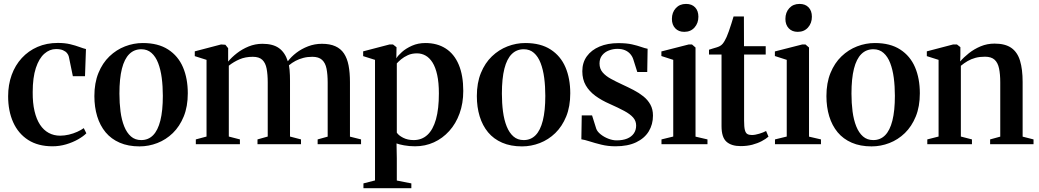

<svg xmlns="http://www.w3.org/2000/svg" viewBox="-20 -754 5434 1004"><path d="M254.5 11Q179 11 127.2 -22.2Q75.5 -55.5 49 -114.5Q22.5 -173.5 22.5 -250.5Q22.5 -311 41 -362Q59.5 -413 94 -450.5Q128.5 -488 176.2 -508.8Q224 -529.5 282.5 -529.5Q319 -529.5 347 -522.8Q375 -516 395.8 -508.2Q416.5 -500.5 429.5 -497.5L424.5 -355.5H361L340 -457.5Q338 -467 330.5 -476.2Q323 -485.5 309 -491.5Q295 -497.5 273 -497.5Q239.5 -497.5 211.8 -473Q184 -448.5 167.5 -398.5Q151 -348.5 151 -272.5Q150.5 -216 160.5 -173.2Q170.5 -130.5 189.2 -102Q208 -73.5 234.8 -59Q261.5 -44.5 294.5 -44.5Q317 -44.5 340.2 -50Q363.5 -55.5 384 -64.8Q404.5 -74 418 -84L431.5 -57Q416.5 -41.5 388.5 -25.5Q360.5 -9.5 325.8 0.8Q291 11 254.5 11Z M473.5 -251.5Q473.5 -320.5 494.8 -372.5Q516 -424.5 552.2 -459.2Q588.5 -494 633.8 -511.5Q679 -529 727 -529Q807 -529 859.2 -495.2Q911.5 -461.5 936.8 -402.5Q962 -343.5 962 -266Q962 -197 940.8 -145Q919.5 -93 883.8 -58.2Q848 -23.5 802.8 -6Q757.5 11.5 709.5 11.5Q650.5 11.5 606 -7.8Q561.5 -27 532.2 -62.2Q503 -97.5 488.2 -145.8Q473.5 -194 473.5 -251.5ZM718.5 -21.5Q755.5 -21.5 780.5 -46.8Q805.5 -72 818.5 -123.5Q831.5 -175 831.5 -253Q831.5 -302.5 825.8 -346.5Q820 -390.5 807 -424.2Q794 -458 772.2 -477.2Q750.5 -496.5 719 -496.5Q681.5 -496.5 656 -471.2Q630.5 -446 617.5 -394.8Q604.5 -343.5 604.5 -264.5Q604.5 -215 610.2 -171Q616 -127 629.5 -93.2Q643 -59.5 664.8 -40.5Q686.5 -21.5 718.5 -21.5Z M1004 0V-25L1060 -40V-441L998.5 -460.5V-485.5L1136 -521.5L1158.5 -520L1173 -502V-432Q1191 -454 1218.5 -475.5Q1246 -497 1280.2 -511Q1314.5 -525 1352.5 -525Q1407.5 -525 1439 -502.2Q1470.5 -479.5 1485 -433.5Q1502.5 -457 1529.5 -477.8Q1556.5 -498.5 1591 -511.8Q1625.5 -525 1663.5 -525Q1705 -525 1733.5 -512.2Q1762 -499.5 1778.8 -474.2Q1795.5 -449 1802.8 -411.5Q1810 -374 1810 -324.5V-39.5L1868 -25V0H1641V-25L1693.5 -39.5V-322Q1693.5 -364.5 1687.5 -394.8Q1681.5 -425 1664 -441Q1646.5 -457 1613 -457Q1587.5 -457 1565.8 -451.2Q1544 -445.5 1525.5 -435.8Q1507 -426 1491 -412.5Q1493 -403 1494.2 -389.2Q1495.5 -375.5 1496 -360.2Q1496.5 -345 1496.5 -330.5V-40L1554 -25V0H1326.5V-25L1380 -40V-322.5Q1380 -365 1374.2 -395Q1368.5 -425 1351.8 -441Q1335 -457 1302 -457Q1263 -457 1232.8 -444Q1202.5 -431 1176.5 -410.5V-40L1234.5 -25V0Z M1880.5 230V205L1941 189.5V-441L1879 -460.5V-485.5L2017 -521.5H2035L2053.5 -507L2052.5 -449Q2061 -463.5 2082 -482.2Q2103 -501 2134.5 -515Q2166 -529 2204.5 -529Q2266.5 -529 2311 -500.2Q2355.5 -471.5 2379 -415.5Q2402.5 -359.5 2402.5 -278.5Q2402.5 -214 2383.2 -160.8Q2364 -107.5 2329.2 -69Q2294.5 -30.5 2249 -9.8Q2203.5 11 2150.5 11Q2120 11 2093 6Q2066 1 2053.5 -4L2055 74V190L2131 205V230ZM2143 -21.5Q2186 -21.5 2215.2 -48.8Q2244.5 -76 2259.8 -130.2Q2275 -184.5 2275 -265Q2275 -322 2266.2 -362Q2257.5 -402 2241.8 -427Q2226 -452 2205.2 -463.5Q2184.5 -475 2160.5 -475Q2133.5 -475 2112.8 -465.5Q2092 -456 2077.5 -443.8Q2063 -431.5 2055 -422.5V-60.5Q2064 -46 2087.8 -33.8Q2111.5 -21.5 2143 -21.5Z M2473.5 -251.5Q2473.5 -320.5 2494.8 -372.5Q2516 -424.5 2552.2 -459.2Q2588.5 -494 2633.8 -511.5Q2679 -529 2727 -529Q2807 -529 2859.2 -495.2Q2911.5 -461.5 2936.8 -402.5Q2962 -343.5 2962 -266Q2962 -197 2940.8 -145Q2919.5 -93 2883.8 -58.2Q2848 -23.5 2802.8 -6Q2757.5 11.5 2709.5 11.5Q2650.5 11.5 2606 -7.8Q2561.5 -27 2532.2 -62.2Q2503 -97.5 2488.2 -145.8Q2473.5 -194 2473.5 -251.5ZM2718.5 -21.5Q2755.5 -21.5 2780.5 -46.8Q2805.5 -72 2818.5 -123.5Q2831.5 -175 2831.5 -253Q2831.5 -302.5 2825.8 -346.5Q2820 -390.5 2807 -424.2Q2794 -458 2772.2 -477.2Q2750.5 -496.5 2719 -496.5Q2681.5 -496.5 2656 -471.2Q2630.5 -446 2617.5 -394.8Q2604.5 -343.5 2604.5 -264.5Q2604.5 -215 2610.2 -171Q2616 -127 2629.5 -93.2Q2643 -59.5 2664.8 -40.5Q2686.5 -21.5 2718.5 -21.5Z M3198.5 11Q3159.5 11 3124.8 2.5Q3090 -6 3063 -14.8Q3036 -23.5 3020 -25.5L3022 -150.5H3076L3098 -80.5Q3103.5 -65.5 3121 -51.5Q3138.5 -37.5 3161 -28.8Q3183.5 -20 3204.5 -20Q3236.5 -20 3259.2 -29.2Q3282 -38.5 3294.2 -56Q3306.5 -73.5 3306.5 -97.5Q3306.5 -121.5 3290.8 -139.5Q3275 -157.5 3244.2 -174Q3213.5 -190.5 3168.5 -210.5Q3126 -229 3093.8 -252.5Q3061.5 -276 3043.2 -307.5Q3025 -339 3025 -381.5Q3025 -427 3048.8 -459.8Q3072.5 -492.5 3115 -510.5Q3157.5 -528.5 3213.5 -528.5Q3256 -528.5 3284.8 -522Q3313.5 -515.5 3333 -508.5Q3352.5 -501.5 3366.5 -499L3364.5 -377.5H3312.5L3291.5 -444Q3286.5 -459.5 3275.5 -472Q3264.5 -484.5 3248 -491.5Q3231.5 -498.5 3208.5 -498.5Q3185.5 -498.5 3164 -490.2Q3142.5 -482 3128.8 -465Q3115 -448 3115 -422Q3115 -394.5 3131.2 -375.5Q3147.5 -356.5 3174.5 -341.8Q3201.5 -327 3233 -312.5Q3263.5 -298.5 3292.5 -283.5Q3321.5 -268.5 3344.5 -250Q3367.5 -231.5 3381 -207Q3394.5 -182.5 3394.5 -149.5Q3394.5 -103.5 3372.5 -67.2Q3350.5 -31 3306.8 -10Q3263 11 3198.5 11Z M3439 0V-25L3500.5 -40V-441L3438.5 -461V-485L3581.5 -521.5H3598.5L3617 -505.5V-39.5L3679.5 -25V0ZM3557.5 -587.5Q3528.5 -587.5 3511 -606Q3493.5 -624.5 3493.5 -655Q3493.5 -689 3513.8 -711.2Q3534 -733.5 3567 -733.5H3568Q3597.5 -733.5 3614.8 -715.5Q3632 -697.5 3632 -666.5Q3632 -633 3611.8 -610.2Q3591.5 -587.5 3558.5 -587.5Z M3853 10Q3804.5 10 3778.8 -13Q3753 -36 3753 -94.5V-469H3687.5V-494Q3695.5 -497 3706.5 -500Q3717.5 -503 3728.2 -506.5Q3739 -510 3745 -513.5Q3753 -518 3759 -525.2Q3765 -532.5 3770 -541.8Q3775 -551 3779.5 -560.5Q3784.5 -571.5 3791 -590Q3797.5 -608.5 3804.2 -629.5Q3811 -650.5 3816 -668H3870L3870.5 -512.5H3984V-469H3871V-123Q3871 -90.5 3875 -74.5Q3879 -58.5 3888 -53.2Q3897 -48 3911.5 -48Q3928.5 -48 3950.5 -54.8Q3972.5 -61.5 3986 -69L3998.5 -39.5Q3985 -27.5 3963.2 -16Q3941.5 -4.5 3913.8 2.8Q3886 10 3853 10Z M4032.5 0V-25L4094 -40V-441L4032 -461V-485L4175 -521.5H4192L4210.5 -505.5V-39.5L4273 -25V0ZM4151 -587.5Q4122 -587.5 4104.5 -606Q4087 -624.5 4087 -655Q4087 -689 4107.2 -711.2Q4127.5 -733.5 4160.5 -733.5H4161.5Q4191 -733.5 4208.2 -715.5Q4225.5 -697.5 4225.5 -666.5Q4225.5 -633 4205.2 -610.2Q4185 -587.5 4152 -587.5Z M4301.5 -251.5Q4301.5 -320.5 4322.8 -372.5Q4344 -424.5 4380.2 -459.2Q4416.5 -494 4461.8 -511.5Q4507 -529 4555 -529Q4635 -529 4687.2 -495.2Q4739.5 -461.5 4764.8 -402.5Q4790 -343.5 4790 -266Q4790 -197 4768.8 -145Q4747.5 -93 4711.8 -58.2Q4676 -23.5 4630.8 -6Q4585.5 11.5 4537.5 11.5Q4478.5 11.5 4434 -7.8Q4389.5 -27 4360.2 -62.2Q4331 -97.5 4316.2 -145.8Q4301.5 -194 4301.5 -251.5ZM4546.5 -21.5Q4583.5 -21.5 4608.5 -46.8Q4633.5 -72 4646.5 -123.5Q4659.5 -175 4659.5 -253Q4659.5 -302.5 4653.8 -346.5Q4648 -390.5 4635 -424.2Q4622 -458 4600.2 -477.2Q4578.5 -496.5 4547 -496.5Q4509.5 -496.5 4484 -471.2Q4458.5 -446 4445.5 -394.8Q4432.5 -343.5 4432.5 -264.5Q4432.5 -215 4438.2 -171Q4444 -127 4457.5 -93.2Q4471 -59.5 4492.8 -40.5Q4514.5 -21.5 4546.5 -21.5Z M4888 -40V-441L4826.5 -460.5V-485.5L4964 -521.5H4984L5002 -507.5V-468L5001 -432.5Q5019.5 -454.5 5046.8 -476Q5074 -497.5 5108 -511.8Q5142 -526 5180.5 -526Q5236.5 -526 5268.5 -503.5Q5300.5 -481 5314 -436.2Q5327.5 -391.5 5327.5 -325.5V-39.5L5384.5 -25V0H5157.5V-25L5210.5 -39.5V-323.5Q5210.5 -366 5204.2 -396Q5198 -426 5180.8 -441.8Q5163.5 -457.5 5130.5 -457.5Q5102.5 -457.5 5080.5 -451.5Q5058.5 -445.5 5040 -434.8Q5021.5 -424 5004.5 -410V-40L5062.5 -25V0H4829V-25Z"/></svg>

Font: Merriweather 120pt SemiBold
Style: Regular
Weight: 600
Version: Version 2.100